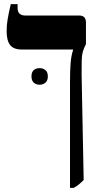

<svg xmlns="http://www.w3.org/2000/svg" viewBox="-20 -667 479 927"><path d="M318 240V-273Q318 -328 321 -363.5Q324 -399 333 -426V-428H84Q46 -428 29 -449.5Q12 -471 12 -517Q12 -543 16.5 -571.5Q21 -600 32 -647H65V-628Q65 -592 103 -592H363Q395 -592 395 -558V-454Q384 -433 379.5 -416Q375 -399 374.5 -374.5Q374 -350 374 -308L384 202Q359 228 336 240ZM132 -298Q132 -319 143 -328.5Q154 -338 171 -338Q188 -338 199.5 -328.5Q211 -319 211 -298Q211 -278 199.5 -268Q188 -258 171 -258Q154 -258 143 -268Q132 -278 132 -298Z"/></svg>

Font: Noto Serif Hebrew Condensed ExtraBold
Style: Regular
Weight: 800
Width: 3
Designer: Monotype Design Team
Foundry: Monotype Imaging Inc.
Version: Version 2.004; ttfautohint (v1.8.4.7-5d5b)